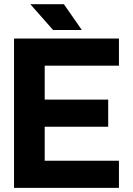

<svg xmlns="http://www.w3.org/2000/svg" viewBox="-20 -909 643 929"><path d="M503.5 -427H196.3V-591.4H555.5V-722.7H47.9V0H555.5V-131.2H196.3V-295.7H503.5ZM237 -763.7H376.1L289.2 -888.7H126.7Z"/></svg>

Font: Giphurs SC
Style: Regular
Weight: 400
Version: Version 0.920